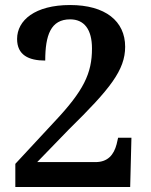

<svg xmlns="http://www.w3.org/2000/svg" viewBox="-20 -744 599 764"><path d="M41 0H498L503 -196H450L444 -170C433 -128 409 -99 360 -99H128L254 -229C418 -390 478 -465 478 -558C478 -660 399 -724 259 -724C119 -724 48 -663 48 -589C48 -525 94 -503 160 -503C160 -604 182 -667 259 -667C315 -667 346 -627 346 -551C346 -452 313 -383 196 -259L41 -92Z"/></svg>

Font: Noto Serif Semi
Style: Regular
Weight: 600
Designer: Monotype Design Team
Foundry: Monotype Imaging Inc.
Version: Version 1.002